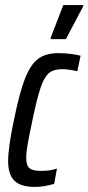

<svg xmlns="http://www.w3.org/2000/svg" viewBox="-20 -727 347 755"><path d="M12 -93Q12 -147 34 -251Q56 -360 77.5 -416Q99 -472 129 -495Q159 -518 209 -518Q255 -518 297 -508L284 -447Q248 -455 224 -455Q192 -455 173.5 -440.5Q155 -426 140.5 -384.5Q126 -343 108 -257L104 -237Q95 -195 89 -161Q83 -127 83 -107Q83 -76 96 -65.5Q109 -55 141 -55Q177 -55 204 -64L193 -4Q152 8 118 8Q61 8 36.5 -16.5Q12 -41 12 -93ZM179 -573V-578L229 -707H307V-702L239 -573Z"/></svg>

Font: Saira Ultra Condensed Medium
Style: Italic
Weight: 500
Width: 1
Italic angle: -12°
Designer: Hector Gatti with collaboration of the Omnibus-Type team
Foundry: Omnibus-Type
Version: Version 1.001; ttfautohint (v1.8)